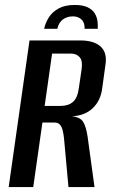

<svg xmlns="http://www.w3.org/2000/svg" viewBox="-20 -754 457 774"><path d="M281 -734Q314 -734 333.5 -724.5Q353 -715 362 -700Q371 -685 373 -668.5Q375 -652 374 -638H321Q322 -663 308.5 -675.5Q295 -688 274 -688Q251 -688 234 -676Q217 -664 211 -638H158Q163 -662 177 -684Q191 -706 216.5 -720Q242 -734 281 -734ZM15 0 99 -591H303Q359 -591 386 -566Q413 -541 405 -492L392 -398Q386 -349 354.5 -318.5Q323 -288 270 -285Q303 -282 315 -263Q327 -244 333 -204L361 0H256L238 -197Q236 -215 232.5 -229Q229 -243 221.5 -251.5Q214 -260 201 -260H151L114 0ZM160 -327H224Q256 -327 274.5 -343.5Q293 -360 298 -400L309 -475Q314 -509 301 -523.5Q288 -538 266 -538H190Z"/></svg>

Font: Alumni Sans SemiBold
Style: Italic
Weight: 600
Italic angle: -8°
Version: Version 1.016